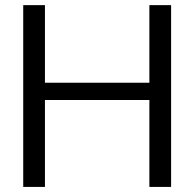

<svg xmlns="http://www.w3.org/2000/svg" viewBox="-20 -735 764 755"><path d="M71.3 0V-714.8H156.7V-409.7H567.4V-714.8H652.8V0H567.4V-341.8H156.7V0Z"/></svg>

Font: Pontano Sans
Style: Regular
Weight: 400
Designer: Vernon Adams
Foundry: Vernon Adams
Version: Version 2.001